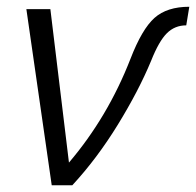

<svg xmlns="http://www.w3.org/2000/svg" viewBox="-20 -548 580 568"><path d="M133 0 58 -521H129L184 -67Q299 -202 366 -374Q400 -462 437 -495Q474 -528 540 -528L531 -473Q497 -473 473.5 -449.5Q450 -426 427 -368Q390 -279 328.5 -179Q267 -79 194 0Z"/></svg>

Font: Raleway-v4020
Style: Italic
Weight: 400
Italic angle: -12°
Designer: Matt McInerney, Pablo Impallari, Rodrigo Fuenzalida
Foundry: Matt McInerney, Pablo Impallari, Rodrigo Fuenzalida
Version: Version 4.020;PS 004.020;hotconv 1.0.88;makeotf.lib2.5.64775